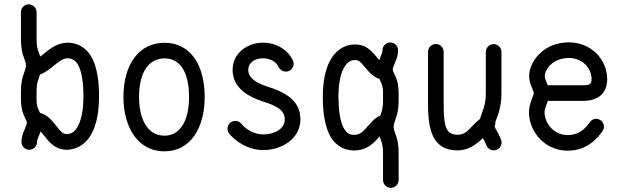

<svg xmlns="http://www.w3.org/2000/svg" viewBox="-20 -700 2910 900"><path d="M80.6 -34.7C80.6 -14.6 97.2 2 117.2 2C137.2 2 153.8 -14.6 153.8 -34.7C153.8 -43.5 157.7 -53.7 164.6 -69.3L170.4 -84C175.8 -78.1 181.6 -70.8 188.5 -62C214.4 -28.3 243.2 2 293 2C333 2 373 -17.6 400.9 -59.1C428.2 -100.6 444.3 -162.6 444.3 -249C444.3 -309.6 437.5 -388.7 404.3 -440.4C385.7 -470.7 347.7 -500 297.9 -500C248.5 -500 213.9 -470.7 187.5 -449.7L168.5 -434.6L161.6 -455.1C155.8 -470.2 151.4 -483.4 151.4 -518.6V-643.1C151.4 -663.1 134.8 -679.7 114.7 -679.7C94.7 -679.7 78.1 -663.1 78.1 -643.1V-518.6C78.1 -471.2 85.4 -447.8 92.3 -429.7C98.1 -413.1 101.6 -405.3 101.6 -393.6C101.6 -382.8 98.1 -374.5 92.3 -356.4C85.4 -337.4 78.1 -312.5 78.1 -272V-234.9C78.1 -201.7 83.5 -181.2 89.4 -166C100.6 -137.7 106 -134.3 106 -123C106 -119.6 103 -111.8 97.2 -97.7C87.9 -76.7 80.6 -56.6 80.6 -34.7ZM151.4 -234.9V-272C151.4 -301.8 155.8 -316.9 161.6 -333L167.5 -350.6C194.8 -360.8 215.8 -378.9 233.4 -393.1C259.8 -414.1 275.9 -426.8 297.9 -426.8C317.4 -426.8 334 -415 342.8 -401.4C365.2 -366.2 371.1 -304.7 371.1 -249C371.1 -175.8 357.9 -127 340.3 -100.1C326.2 -79.1 310.1 -71.3 293 -71.3C275.9 -71.3 264.2 -83.5 246.1 -106.9C223.1 -136.7 201.7 -162.1 167.5 -170.9C164.6 -177.2 160.6 -184.6 157.7 -192.4C153.8 -202.6 151.4 -212.4 151.4 -234.9Z M751.5 -64C670.9 -64 631.8 -141.6 631.8 -245.6C631.8 -361.8 677.2 -426.3 751.5 -426.3C824.2 -426.3 866.2 -361.8 866.2 -245.6C866.2 -130.9 822.3 -64 751.5 -64ZM751.5 9.3C872.1 9.3 939.5 -99.6 939.5 -245.6C939.5 -396 872.1 -499.5 751.5 -499.5C630.9 -499.5 558.6 -397.5 558.6 -245.6C558.6 -113.8 618.7 9.3 751.5 9.3Z M1054.2 -73.7C1077.1 -45.4 1135.3 3.4 1214.4 3.4C1300.3 3.4 1388.7 -49.3 1388.2 -141.6C1387.7 -235.4 1305.2 -271.5 1232.4 -294.4C1179.7 -312 1143.6 -335 1143.6 -372.6C1143.6 -404.3 1172.9 -427.2 1212.9 -426.8C1248.5 -426.3 1275.4 -409.2 1286.6 -385.3C1292.5 -373 1305.2 -364.3 1319.8 -364.3C1339.8 -364.3 1356.4 -380.9 1356.4 -400.9C1356.4 -406.2 1355.5 -411.6 1353 -416.5C1329.1 -466.8 1275.9 -499.5 1213.9 -500C1138.7 -500.5 1070.3 -449.7 1070.3 -372.6C1070.3 -288.1 1143.6 -247.1 1210 -225.1C1274.4 -204.6 1314.5 -185.1 1314.9 -140.6C1315.4 -96.2 1267.1 -69.8 1214.4 -69.8C1165.5 -69.8 1127 -100.1 1111.8 -119.6C1105 -127.9 1094.7 -133.3 1083 -133.3C1063 -133.3 1046.4 -116.7 1046.4 -96.7C1046.4 -87.9 1049.3 -80.1 1054.2 -73.7Z M1846.2 -464.4C1846.2 -484.4 1829.6 -501 1809.6 -501C1789.6 -501 1772.9 -484.4 1772.9 -464.4C1772.9 -455.6 1769 -445.3 1762.2 -429.7L1757.8 -418.5C1755.4 -421.4 1752 -424.8 1748.5 -429.2C1720.7 -463.9 1693.4 -492.2 1643.6 -491.7C1603.5 -491.7 1564 -472.7 1536.1 -430.7C1509.3 -391.1 1492.7 -328.6 1493.2 -242.2C1493.7 -185.1 1499.5 -102.5 1535.6 -49.3C1558.6 -17.1 1592.8 5.4 1640.6 5.4C1691.4 5.4 1724.6 -22 1746.1 -45.9L1759.3 -60.5L1765.1 -43.9C1771 -28.8 1775.4 -15.6 1775.4 19.5V144C1775.4 164.1 1792 180.7 1812 180.7C1832 180.7 1848.6 164.1 1848.6 144V19.5C1848.6 -27.8 1841.3 -51.3 1834.5 -69.3C1828.6 -85.9 1825.2 -93.8 1825.2 -105.5C1825.2 -116.2 1828.6 -124.5 1834.5 -142.6C1841.3 -161.6 1848.6 -186.5 1848.6 -227.1V-264.2C1848.6 -297.4 1843.3 -317.9 1837.4 -333C1826.2 -361.3 1820.8 -364.7 1820.8 -376C1820.8 -379.4 1823.7 -387.2 1829.6 -401.4C1838.9 -422.4 1846.2 -442.4 1846.2 -464.4ZM1566.4 -243.2C1565.9 -315.9 1578.6 -362.8 1596.7 -389.6C1610.8 -411.1 1626.5 -418.5 1643.6 -418.5C1663.1 -418.9 1671.9 -408.2 1691.9 -383.3C1710.9 -360.4 1730.5 -338.9 1758.8 -330.1C1762.2 -322.3 1765.6 -315.4 1769 -306.6C1772.9 -296.4 1775.4 -286.6 1775.4 -264.2V-227.1C1775.4 -197.3 1771 -182.1 1765.1 -166L1762.7 -158.2C1735.4 -147.9 1716.8 -122.1 1692.4 -95.7C1676.8 -78.6 1662.1 -67.9 1640.6 -67.9C1620.1 -67.9 1607.4 -75.7 1596.2 -91.3C1572.8 -126 1566.9 -189 1566.4 -243.2Z M1986.3 -457V-217.8C1986.3 -103.5 2001 4.9 2124.5 4.9C2177.7 4.9 2215.3 -25.4 2243.2 -52.7C2250 -41 2255.4 -31.7 2259.8 -19.5C2264.6 -5.9 2278.3 4.9 2294.4 4.9C2314.5 4.9 2331.1 -11.7 2331.1 -31.7C2331.1 -36.1 2330.6 -39.6 2329.1 -43.9C2322.8 -62 2313 -79.1 2306.2 -90.8C2299.8 -101.6 2298.8 -105.5 2298.8 -108.4C2300.8 -112.8 2302.2 -118.2 2302.2 -123.5C2302.2 -125 2302.2 -126 2301.8 -127.9L2312.5 -156.7C2321.3 -181.2 2330.6 -214.8 2330.6 -263.2V-456.5C2330.6 -476.6 2314 -493.2 2293.9 -493.2C2273.9 -493.2 2257.3 -476.6 2257.3 -456.5V-263.2C2257.3 -225.6 2251 -202.6 2243.2 -181.2C2238.3 -167.5 2233.4 -155.3 2230 -142.6C2181.2 -104.5 2171.4 -68.4 2124.5 -68.4C2067.4 -68.4 2059.6 -113.3 2059.6 -217.8V-457C2059.6 -477.1 2043 -493.7 2022.9 -493.7C2002.9 -493.7 1986.3 -477.1 1986.3 -457Z M2744.6 -127.4C2722.2 -95.2 2692.9 -66.9 2641.1 -66.9C2575.7 -66.9 2532.7 -122.1 2532.7 -173.8C2532.7 -191.4 2541.5 -208 2548.3 -227.1H2711.9C2786.6 -227.1 2826.2 -264.6 2826.2 -329.6C2826.2 -418.9 2752.9 -501.5 2647 -501.5C2535.2 -501.5 2472.2 -423.3 2461.9 -362.3C2453.6 -309.6 2481.9 -281.2 2481.9 -262.2C2481.9 -252 2459.5 -214.4 2459.5 -173.8C2459.5 -85 2531.7 6.3 2641.1 6.3C2728 6.3 2776.9 -46.4 2804.2 -85.4C2808.6 -91.8 2811 -98.6 2811 -106.4C2811 -126.5 2794.4 -143.1 2774.4 -143.1C2762.2 -143.1 2751.5 -137.2 2744.6 -127.4ZM2534.2 -350.6C2539.6 -381.3 2575.2 -428.2 2647 -428.2C2710 -428.2 2752.9 -380.9 2752.9 -329.6C2752.9 -305.2 2745.1 -300.3 2711.9 -300.3H2547.4C2540.5 -318.4 2531.2 -333.5 2534.2 -350.6Z"/></svg>

Font: Velvelyne
Style: Regular
Weight: 400
Designer: Manon Van der Borght et Mariel Nils
Foundry: Velvetyne
Version: Version 1.070;Glyphs 3.3.1 (3343)